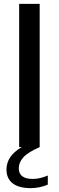

<svg xmlns="http://www.w3.org/2000/svg" viewBox="-20 -760 304 992"><path d="M227 147V194Q184 212 138.5 212Q77 212 45.2 187Q13.5 162 13.5 116.5Q13.5 82 32 53.5Q50.5 25 92 0H79V-740H185V0Q124.5 26.5 100.8 52.8Q77 79 77 110Q77 136.5 95 150.5Q113 164.5 149.5 164.5Q167 164.5 185.2 160.5Q203.5 156.5 227 147Z"/></svg>

Font: Encode Sans Medium
Style: Regular
Weight: 500
Designer: Multiple Designers
Foundry: Impallari Type
Version: Version 2.000